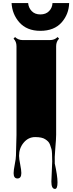

<svg xmlns="http://www.w3.org/2000/svg" viewBox="-20 -909 471 1239"><path d="M318.8 -889.2H426.3Q424.3 -817.9 378.4 -765.1Q330.1 -710 240.2 -710Q152.8 -710 104 -765.6Q58.6 -817.9 54.7 -889.2H161.6Q164.1 -858.9 184.6 -837.4Q205.1 -815.9 240.5 -815.9Q275.9 -815.9 296.6 -837.2Q317.4 -858.4 318.8 -889.2ZM311.5 263.2 316.9 133.3Q316.9 70.3 312.3 53.7Q307.6 37.1 302.7 24.4Q297.9 11.7 290 3.9Q282.2 -3.9 271.5 -10.7Q251 -24.4 207 -24.4Q163.1 -24.4 133.1 11.2Q103 46.9 103 96.7Q103 115.2 110.4 152.1Q117.7 189 117.7 207.5Q117.7 242.7 92.8 242.7Q67.9 242.7 67.9 208.5Q67.9 189.5 75.4 151.4Q83 113.3 83 93.8L86.4 -37.1V-610.8Q86.4 -641.1 67.4 -659.7L77.1 -669.9Q97.7 -650.4 126 -650.4H302.7Q332 -650.4 351.6 -669.9L361.3 -659.7Q342.3 -640.6 342.3 -610.8V-39.6Q342.3 -14.2 336.9 48.1Q331.5 110.4 333.5 144H333Q351.1 225.1 351.1 267.6Q351.1 310.1 335 310.1Q311.5 310.1 311.5 263.2Z"/></svg>

Font: Nosifer Caps
Style: Regular
Weight: 800
Version: Version 001.002